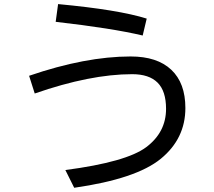

<svg xmlns="http://www.w3.org/2000/svg" viewBox="-20 -805 1040 931"><path d="M691.4 -714.8 671.9 -632.8Q523.4 -668 250 -699.2L261.7 -785.2Q554.7 -757.8 691.4 -714.8ZM339.8 105.5 296.9 19.5Q593.8 -19.5 689.5 -91.8Q785.2 -164.1 785.2 -277.3Q785.2 -363.3 744.1 -404.3Q703.1 -445.3 621.1 -445.3Q418 -445.3 148.4 -351.6L121.1 -437.5Q394.5 -531.2 613.3 -531.2Q742.2 -531.2 810.5 -466.8Q878.9 -402.3 878.9 -281.2Q878.9 -132.8 759.8 -35.2Q640.6 62.5 339.8 105.5Z"/></svg>

Font: WenQuanYi Micro Hei
Style: Regular
Weight: 400
Foundry: Ascender Corporation
Version: Version 0.2.0-beta